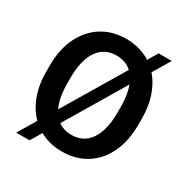

<svg xmlns="http://www.w3.org/2000/svg" viewBox="-178 -888 1044 1080"><g transform="rotate(30 344.0 -347.5)"><path d="M646.5 -373.5V-336.9Q646.5 -229.5 608.9 -151.6Q571.3 -73.7 504.2 -32Q437 9.8 348.1 9.8Q267.6 9.8 203.1 -25.9L160.2 45.9H73.7L143.6 -70.8Q98.6 -115.7 73.5 -183.1Q48.3 -250.5 48.3 -336.9V-373.5Q48.3 -481.4 86.4 -559.1Q124.5 -636.7 191.9 -678.7Q259.3 -720.7 347.2 -720.7Q437.5 -720.7 506.3 -676.8L544.4 -740.7H629.9L563 -628.4Q602.5 -583.5 624.5 -519Q646.5 -454.6 646.5 -373.5ZM184.1 -336.9Q184.1 -244.6 212.4 -185.5L445.8 -576.2Q406.7 -612.3 347.2 -612.3Q269.5 -612.3 226.8 -551.3Q184.1 -490.2 184.1 -374.5ZM510.7 -336.9V-374.5Q510.7 -452.6 490.2 -507.3L261.7 -124.5Q297.9 -98.1 348.1 -98.1Q426.3 -98.1 468.5 -159.9Q510.7 -221.7 510.7 -336.9Z"/></g></svg>

Font: Vazirmatn FD SemiBold
Style: Regular
Weight: 600
Designer: Saber Rastikerdar
Foundry: Saber Rastikerdar
Version: Version 33.001